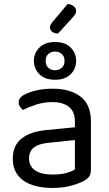

<svg xmlns="http://www.w3.org/2000/svg" viewBox="-20 -912 539 946"><path d="M240 -52Q282 -52 309.5 -60.5Q337 -69 349 -77V-222L225 -209Q173 -205 148 -186Q123 -167 123 -131Q123 -94 152.5 -73Q182 -52 240 -52ZM239 -475Q326 -475 377 -436Q428 -397 428 -313V-76Q428 -54 419.5 -42.5Q411 -31 394 -21Q370 -8 330 3Q290 14 240 14Q146 14 94.5 -23Q43 -60 43 -130Q43 -195 86.5 -229.5Q130 -264 207 -271L349 -285V-313Q349 -363 319 -386Q289 -409 238 -409Q197 -409 159.5 -397Q122 -385 93 -370Q85 -377 78.5 -386.5Q72 -396 72 -406Q72 -432 101 -446Q128 -460 163.5 -467.5Q199 -475 239 -475ZM147 -612Q147 -651 174.5 -678Q202 -705 251 -705Q301 -705 328 -678Q355 -651 355 -612Q355 -573 328 -546Q301 -519 251 -519Q202 -519 174.5 -546Q147 -573 147 -612ZM205 -612Q205 -590 218 -578Q231 -566 251 -566Q271 -566 284.5 -578Q298 -590 298 -612Q298 -634 284.5 -646Q271 -658 251 -658Q231 -658 218 -646Q205 -634 205 -612ZM238 -803 313 -892Q332 -891 343.5 -881Q355 -871 355 -860Q355 -847 348.5 -838.5Q342 -830 332 -819L266 -747Q247 -747 236.5 -756Q226 -765 226 -776Q226 -784 229 -789.5Q232 -795 238 -803Z"/></svg>

Font: Baloo Bhaina 2
Style: Regular
Weight: 400
Designer: Yesha Goshar, Manish Minz, Shuchita Grover and Ek Type
Foundry: Ek Type
Version: Version 1.700